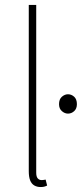

<svg xmlns="http://www.w3.org/2000/svg" viewBox="-20 -742 330 774"><path d="M144 12Q129 12 118 5.5Q107 -1 101.5 -15Q96 -29 96 -52V-722H126V-46Q126 -30 132 -23Q138 -16 148 -16Q151 -16 154.5 -16.5Q158 -17 164 -18L170 6Q164 9 158 10.5Q152 12 144 12ZM254 -284Q241 -284 229.5 -294Q218 -304 218 -322Q218 -342 229.5 -352Q241 -362 254 -362Q268 -362 279 -352Q290 -342 290 -322Q290 -304 279 -294Q268 -284 254 -284Z"/></svg>

Font: Source Sans 3 Variable
Style: Regular
Weight: 200
Designer: Paul D. Hunt
Foundry: Adobe Systems Incorporated
Version: Version 3.026